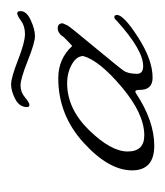

<svg xmlns="http://www.w3.org/2000/svg" viewBox="4 -296 298 346"><g transform="rotate(-90 153.0 -123.0)"><path d="M306 -235Q306 -224 289.5 -216.5Q273 -209 261 -209Q249 -209 216.5 -222Q184 -235 172 -235Q160 -235 150.5 -227Q141 -219 137 -219Q133 -219 133 -223Q133 -237 147.5 -244.5Q162 -252 174 -252Q186 -252 218 -239.5Q250 -227 264.5 -227Q279 -227 288.5 -234Q298 -241 302 -241Q306 -241 306 -235ZM82 -12Q121 -12 169 -52.5Q217 -93 225 -122Q225 -134 210 -142.5Q195 -151 176 -151Q130 -151 91.5 -111.5Q53 -72 53 -42Q53 -12 82 -12ZM185 -167Q220 -167 243 -142Q244 -142 259 -157Q266 -168 275 -168Q284 -168 284 -159L280 -150Q277 -145 240.5 -101Q204 -57 198.5 -49Q193 -41 193 -25Q193 -14 207 -14Q236 -14 289 -62Q292 -66 295.5 -66Q299 -66 299 -61Q299 -49 258.5 -23Q218 3 186 3Q164 3 164 -20Q164 -28 161.5 -28Q159 -28 158 -27Q108 6 63.5 6Q19 6 19 -34Q19 -76 69 -121.5Q119 -167 185 -167Z"/></g></svg>

Font: Miss Fajardose
Style: Regular
Weight: 400
Version: Version 1.000